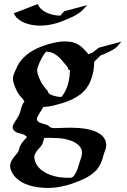

<svg xmlns="http://www.w3.org/2000/svg" viewBox="-20 -719 626 943"><path d="M576.4 -514.4Q568.6 -506.1 561.4 -497.1Q554.2 -488 544.9 -481.4Q531.2 -472.2 516.2 -465.2Q501.2 -458.3 486.6 -451.2Q483.9 -450 480.8 -449.7Q477.8 -449.5 475.6 -447.8Q466.8 -440.4 459 -432.1Q451.2 -423.8 442.9 -415.8Q442.4 -399.7 440.7 -384.2Q439 -368.7 434.8 -353Q430.2 -335.4 423.2 -318.5Q416.3 -301.5 405.3 -286.6Q391.4 -267.6 372.6 -253.9Q353.8 -240.2 332.3 -230.1Q310.8 -220 288 -213Q265.1 -206.1 243.7 -200.7Q218.3 -194.3 192.4 -193.6Q191.9 -192.9 191.4 -191.4Q188.5 -185.1 184.8 -179.7Q181.2 -174.3 177.5 -168.7Q176.3 -167 175.3 -165.4Q174.3 -163.8 173.3 -162.1L170.9 -157.7L170.7 -157.5Q170.7 -157.2 170.5 -157.1Q170.4 -157 170.4 -156.5V-156.7L170.7 -157.5Q170.2 -156.5 170.4 -156.5L169.4 -154.8Q167.5 -151.4 165.6 -147.9Q163.8 -144.5 161.9 -141.1Q160.2 -134.5 162 -129.8Q163.8 -125 167.7 -121.7Q171.6 -118.4 177.1 -116.1Q182.6 -113.8 188.5 -112.1Q194.3 -110.4 199.8 -108.9Q205.3 -107.4 209.5 -106Q215.1 -103.8 219.5 -100.1Q223.9 -96.4 228.5 -92.8Q232.9 -91.1 237.7 -90.6Q242.4 -90.1 247.3 -89.6Q270 -90.3 295.7 -91.2Q321.3 -92 347.2 -91.3Q373 -90.6 397.9 -86.9Q422.9 -83.3 444.1 -75Q455.3 -70.6 465.6 -64.6Q475.8 -58.6 483.6 -50.5Q491.5 -42.5 496.3 -32.2Q501.2 -22 501.7 -9Q502.2 2.7 498 14.8Q493.9 26.9 490 37.8L487.3 46.9L487.1 47.4Q482.9 66.2 474.2 84.4Q465.6 102.5 453.4 117.2Q451.7 119.1 449.5 120.6Q447.3 122.1 445.3 124Q440.4 128.2 435.5 132.4Q430.7 136.7 425.5 140.6Q418.2 146 408.8 151.1Q399.4 156.2 389.4 160.8Q379.4 165.3 369.6 169.3Q359.9 173.3 351.8 176.5Q313.5 191.4 272.3 198.9Q231.2 206.3 190.2 203.1Q168 201.7 144.9 196.9Q121.8 192.1 101.1 182.9Q80.3 173.6 63.2 158.7Q46.1 143.8 36.1 122.1Q32 113 30.5 105.2Q29.1 97.4 30 90.1Q31 82.8 34.3 75.6Q37.6 68.4 42.7 60.5Q46.1 55.7 48.6 52.5Q51 49.3 55.2 44.2L60.3 38.1Q60.8 37.1 62.1 35.6Q63.5 34.2 64.5 33Q64.5 33 64.9 32.5Q64.7 32.5 64.7 32.7Q64.9 32.2 65.2 32Q65.4 31.7 65.2 32L67.9 29.1Q68.1 28.6 69.1 27.6H68.8Q70.6 23.9 71.7 20.4Q72.8 16.8 73.7 13.2Q74.7 9.5 75.7 5.9Q76.7 2.2 78.4 -1.2Q84.5 -13.9 93.6 -24.8Q102.8 -35.6 112.8 -45.9Q108.4 -48.6 104.9 -52.4Q101.3 -56.2 96.4 -58.1Q87.2 -61.8 77.4 -63.7Q67.6 -65.7 58.8 -70.3Q52.5 -73.7 47.6 -79.5Q42.7 -85.2 42 -92.3Q41.5 -99.4 44.8 -105.6Q48.1 -111.8 51.3 -117.4Q57.4 -128.4 64.3 -138.5Q71.3 -148.7 75.9 -160.2Q79.1 -168.2 80.8 -175.5Q82.5 -182.9 84.6 -189.8Q86.7 -196.8 89.6 -203.6Q92.5 -210.4 98.4 -217.8L100.1 -218.3Q99.9 -218.5 99.9 -219L98.4 -222.9L98.1 -223.1Q98.1 -223.6 98 -223.9Q97.9 -224.1 97.9 -224.4Q95.9 -228.3 93 -231.9Q90.1 -235.6 86.8 -239.1Q83.5 -242.7 80.1 -246.2Q76.7 -249.8 74.2 -253.2Q69.3 -259.8 64 -269.8Q58.6 -279.8 54.1 -290.9Q49.6 -302 46.6 -312.9Q43.7 -323.7 43.5 -332.3Q43.2 -338.4 44.7 -344.1Q46.1 -349.9 48.3 -355.5Q50.5 -361.1 53 -366.6Q55.4 -372.1 57.6 -377.4Q65.7 -398.4 78.1 -415.4Q90.6 -432.4 106.3 -446Q122.1 -459.7 140.4 -470.2Q158.7 -480.7 178.6 -488.6Q198.5 -496.6 219.1 -502.3Q239.7 -508.1 260.3 -512Q269.8 -513.9 280.5 -514.9Q291.3 -515.9 302.1 -515.6Q313 -515.4 323.6 -513.9Q334.2 -512.5 343.5 -509.5Q354.7 -505.9 364.6 -499.9Q374.5 -493.9 383.1 -486.3Q391.6 -478.8 399.4 -470.1Q407.2 -461.4 414.6 -452.6Q419.7 -454.8 424.8 -456.9Q429.9 -459 435.1 -460.9Q438.7 -463.9 442.9 -467Q447 -470.2 450.9 -473.3Q454.8 -476.3 458.4 -479.1Q461.9 -481.9 464.1 -484.4ZM198.2 -42Q197.5 -40.8 196.9 -39.7Q196.3 -38.6 195.8 -37.4Q194.8 -35.6 194.6 -33.8Q194.3 -32 193.8 -30Q192.6 -24.7 190.9 -19.2Q189.2 -13.7 186.5 -8.8Q184.6 -5.4 181.6 -1.8Q178.7 1.7 175.5 5.4Q172.4 9 169.3 12.5Q166.3 15.9 164.1 18.8Q161.1 22.5 158.3 26.6Q155.5 30.8 153.2 35.2Q150.9 39.6 149.5 44.3Q148.2 49.1 148.7 54Q150.6 76.4 162.2 93.1Q173.8 109.9 190.8 121.6Q207.8 133.3 228 140.4Q248.3 147.5 267.6 150.6Q284.7 153.3 300.8 153.9Q316.9 154.5 333.7 153.3Q340.1 147.9 344.8 141.6Q349.6 135.3 353.3 128.2Q359.4 116 363.2 103.3Q366.9 90.6 371.1 77.9Q374 69.3 376.8 60.8Q379.6 52.2 381.3 43.5Q382.8 36.4 382.7 28.9Q382.6 21.5 379.9 14.6Q376 4.2 368.3 -3.8Q360.6 -11.7 350.8 -17.6Q341.1 -23.4 330.2 -27.5Q319.3 -31.5 309.3 -33.9Q288.8 -39.3 267.6 -40.5Q246.3 -41.7 225.3 -42ZM320.3 -376Q315.2 -377.2 314.1 -379.6Q313 -382.1 314.9 -385.5Q306.4 -395.3 298.2 -405.8Q290 -416.3 281.2 -426Q272.5 -435.8 262.5 -444.1Q252.4 -452.4 240.2 -458Q232.2 -461.7 223.8 -463.4Q215.3 -465.1 206.8 -465.6Q200.7 -458.7 196.3 -452.5Q191.9 -446.3 188.4 -439.9Q184.8 -433.6 181.5 -426.6Q178.2 -419.7 174.1 -411.6Q173.8 -411.1 173.6 -410.5Q173.3 -409.9 173.3 -409.4L172.4 -407.5Q172.4 -407 171.9 -406Q169.7 -400.6 167.5 -395.5Q165.3 -390.4 164.1 -384.8Q161.1 -371.3 164.7 -358.5Q168.2 -345.7 173.6 -333.3Q177.2 -325.2 180.4 -318.8Q183.6 -312.5 187.1 -306.8Q190.7 -301 194.8 -295.4Q199 -289.8 204.6 -283.4Q208 -279.8 211.5 -275.8Q215.1 -271.7 216.6 -266.8Q217 -265.4 217.8 -263.9Q218.5 -262.5 219.2 -261Q219.2 -261 220.5 -260.1Q221.7 -259.3 222.8 -258.5Q223.9 -257.8 224 -257.6Q224.1 -257.3 221.9 -258.5L220.2 -259.3Q222.9 -257.8 225.5 -256.3Q228 -254.9 230.7 -253.7Q242.4 -248.5 255.6 -245.7Q268.8 -242.9 281.5 -242.9Q285.9 -247.3 289.9 -253.5Q293.9 -259.8 296.9 -264.6Q304.2 -277.3 309.1 -290.9Q314 -304.4 317 -318.4Q320.1 -332.3 321.7 -346.6Q323.2 -360.8 323.7 -375.2ZM165.5 -699Q170.9 -686 180.2 -676.8Q189.5 -667.5 201 -661Q212.6 -654.5 225.6 -650.5Q238.5 -646.5 251.5 -644.3Q258.3 -643.1 264.3 -642.6Q270.3 -642.1 276.4 -642.3Q277.3 -643.1 278.1 -643.9Q278.8 -644.8 279.5 -645.8Q283.4 -650.6 287.4 -655.2Q291.3 -659.7 295.7 -663.8L408 -693.8Q398.9 -684.8 391 -675.3Q383.1 -665.8 372.6 -658Q353.8 -644.5 333.4 -635.1Q313 -625.7 291.7 -617.2Q274.7 -610.1 256.7 -604.9Q238.8 -599.6 220.2 -596.7Q201.7 -593.8 183.1 -593.1Q164.6 -592.5 146.2 -595.2Q132.1 -597.2 117.2 -601.3Q102.3 -605.5 88.9 -612.4Q75.4 -619.4 64.6 -629.5Q53.7 -639.6 47.9 -653.8ZM485.1 53.5Q485.1 53 485.2 52.7Q485.4 52.5 485.4 52Q485.1 52.5 485 53.2Q484.9 54 485.1 53.5ZM171.9 -161.1Q171.4 -160.2 171.4 -159.7ZM173.3 -41.5Q172.6 -41.3 171.4 -41.3H171.1Q172.4 -41.3 173.3 -41.5ZM264.9 -634.3Q264.4 -634 264.5 -634Q264.6 -634 265.1 -634.3Z"/></svg>

Font: Autopia
Style: Bold
Weight: 700
Designer: Antoine Gelgon
Foundry: Antoine Gelgon
Version: 001.000